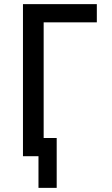

<svg xmlns="http://www.w3.org/2000/svg" viewBox="-20 -755 540 928"><path d="M166 153V0H91V-735H448V-647H191V-88H254V153Z"/></svg>

Font: Iosevka Term Semibold
Style: Regular
Weight: 600
Monospace: yes
Designer: Belleve Invis
Foundry: Belleve Invis
Version: Version 31.4.0